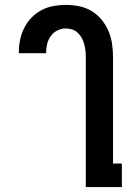

<svg xmlns="http://www.w3.org/2000/svg" viewBox="-20 -763 540 783"><path d="M330 0V-530Q330 -543 328.5 -556.5Q327 -570 323.5 -583Q320 -596 313.5 -608Q307 -620 297.5 -629Q288 -638 275 -642.5Q262 -647 249 -647Q231 -647 214.5 -639Q198 -631 187.5 -616.5Q177 -602 172.5 -584.5Q168 -567 168 -549V-546H57V-552Q57 -578 62.5 -603Q68 -628 79.5 -650.5Q91 -673 109 -691.5Q127 -710 150 -722Q173 -734 198 -738.5Q223 -743 249 -743Q276 -743 303 -737.5Q330 -732 353.5 -718Q377 -704 394.5 -682.5Q412 -661 422.5 -636Q433 -611 437 -584Q441 -557 441 -530V-96H477V0Z"/></svg>

Font: Iosevka
Style: Bold
Weight: 700
Monospace: yes
Designer: Belleve Invis
Foundry: Belleve Invis
Version: Version 32.5.0; ttfautohint (v1.8.4)